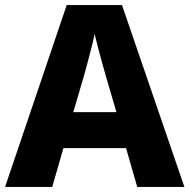

<svg xmlns="http://www.w3.org/2000/svg" viewBox="-20 -737 747 757"><path d="M521 0 477 -153H230L186 0H0L243 -717H461L707 0ZM397 -438Q392 -456 383.5 -486.5Q375 -517 366.5 -549Q358 -581 353 -603Q349 -581 340.5 -548.5Q332 -516 324 -485.5Q316 -455 311 -438L269 -295H439Z"/></svg>

Font: Noto Sans Malayalam ExtraBold
Style: Regular
Weight: 800
Designer: Jelle Bosma - Monotype Design Team
Foundry: Monotype Imaging Inc.
Version: Version 2.104; ttfautohint (v1.8.4.7-5d5b)